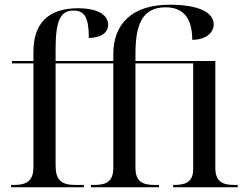

<svg xmlns="http://www.w3.org/2000/svg" viewBox="-20 -795 1042 815"><path d="M27 0H336V-10H298C239 -10 216 -33 216 -92V-526H461V-82C461 -19 424 -10 379 -10H366V0H655V-10H637C592 -10 555 -19 555 -82V-526H800V-77C800 -18 762 -10 718 -10H715V0H989V-10H976C931 -10 894 -19 894 -82V-536H555V-565C555 -684 580 -764 683 -764C771 -764 796 -701 796 -626C850 -626 887 -653 887 -692C887 -742 824 -775 700 -775C536 -775 461 -689 461 -566V-536H216V-585C216 -708 236 -750 292 -750C340 -750 357 -719 357 -634C405 -634 439 -654 439 -690C439 -731 396 -760 311 -760C184 -760 122 -695 122 -576V-536H31V-526H122V-87C122 -32 99 -10 40 -10H27Z"/></svg>

Font: Noto Serif Display
Style: Regular
Weight: 400
Designer: Monotype Design Team
Foundry: Monotype Imaging Inc.
Version: Version 2.009